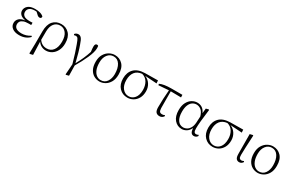

<svg xmlns="http://www.w3.org/2000/svg" viewBox="147 -1829 5020 3340"><g transform="rotate(30 2657.0 -159.0)"><path d="M239 14Q153 14 102 -23.5Q51 -61 51 -125Q51 -177 89 -214.5Q127 -252 209 -263Q137 -275 104 -308Q71 -341 71 -385Q71 -441 118 -481.5Q165 -522 262 -522Q312 -522 358 -509.5Q404 -497 431 -469Q433 -450 423 -439Q413 -428 398 -428Q368 -428 344 -453L301 -493L268 -495Q198 -495 162.5 -466Q127 -437 127 -390Q127 -344 162 -316.5Q197 -289 282 -289Q305 -289 336 -291V-244Q308 -245 293 -245Q224 -245 185 -230Q146 -215 129.5 -191Q113 -167 113 -138Q113 -36 258 -33Q353 -33 435 -87L448 -70Q414 -32 361 -9Q308 14 239 14Z M555 196 559 5 560 -246Q560 -383 621 -452.5Q682 -522 785 -522Q883 -522 946 -454.5Q1009 -387 1009 -262Q1009 -178 977 -116Q945 -54 892 -20Q839 14 776 14Q727 14 685 -8Q643 -30 615 -73L624 189L566 203ZM615 -109Q643 -68 681.5 -46.5Q720 -25 769 -25Q853 -25 899.5 -88.5Q946 -152 946 -261Q946 -372 899.5 -431Q853 -490 782 -490Q707 -490 662.5 -435Q618 -380 616 -281Z M1283 198 1298 -11Q1238 -225 1189 -353Q1163 -426 1147 -448Q1131 -470 1103 -470Q1085 -470 1068 -463L1060 -483Q1087 -517 1132 -517Q1164 -517 1189.5 -488.5Q1215 -460 1243 -374Q1285 -261 1335 -54Q1422 -209 1469 -358Q1460 -426 1460 -462Q1460 -494 1470.5 -508Q1481 -522 1499 -522Q1522 -522 1527 -511Q1530 -493 1530 -469Q1530 -390 1474 -265Q1418 -140 1343 -14L1347 190L1292 204Z M1852 14Q1794 14 1742.5 -14Q1691 -42 1658.5 -101.5Q1626 -161 1626 -254Q1626 -343 1661.5 -402.5Q1697 -462 1751 -492Q1805 -522 1860 -522Q1957 -522 2020.5 -455Q2084 -388 2084 -259Q2084 -166 2049 -105.5Q2014 -45 1960.5 -15.5Q1907 14 1852 14ZM1859 -18Q1939 -18 1981 -80Q2023 -142 2023 -232Q2023 -349 1978.5 -419.5Q1934 -490 1854 -490Q1781 -490 1735 -430.5Q1689 -371 1689 -276Q1689 -188 1713 -130.5Q1737 -73 1776 -45.5Q1815 -18 1859 -18Z M2412 14Q2314 14 2249 -54.5Q2184 -123 2184 -241Q2184 -363 2255.5 -435Q2327 -507 2473 -510L2728 -513L2732 -455L2496 -471Q2565 -443 2604 -381.5Q2643 -320 2643 -243Q2643 -161 2610.5 -103.5Q2578 -46 2525.5 -16Q2473 14 2412 14ZM2433 -475Q2339 -465 2293 -404.5Q2247 -344 2247 -245Q2247 -139 2297 -78.5Q2347 -18 2420 -18Q2491 -18 2538 -75Q2585 -132 2585 -239Q2585 -325 2546.5 -390Q2508 -455 2433 -475Z M3058 14Q3012 14 2987.5 -14.5Q2963 -43 2963 -111Q2963 -276 2979 -459L2776 -444L2770 -470Q2846 -508 3005 -508H3221L3223 -457L3015 -460L3017 -125Q3019 -72 3035 -54.5Q3051 -37 3079 -37Q3114 -37 3135 -51L3142 -33Q3129 -11 3108 1.5Q3087 14 3058 14Z M3505 14Q3416 14 3356.5 -54.5Q3297 -123 3297 -247Q3297 -340 3329.5 -401Q3362 -462 3412.5 -492Q3463 -522 3517 -522Q3572 -522 3614.5 -494.5Q3657 -467 3683 -406L3693 -504L3745 -518L3755 -511Q3718 -230 3718 -123Q3718 -71 3731 -52Q3744 -33 3768 -33Q3782 -33 3792 -37Q3802 -41 3812 -47L3823 -29Q3797 14 3749 14Q3714 14 3694.5 -12Q3675 -38 3670 -100Q3642 -40 3597 -13Q3552 14 3505 14ZM3679 -337Q3656 -419 3613 -452.5Q3570 -486 3521 -486Q3479 -486 3442.5 -462.5Q3406 -439 3383.5 -387.5Q3361 -336 3361 -253Q3361 -143 3402 -83Q3443 -23 3516 -23Q3550 -23 3584 -42Q3618 -61 3642.5 -102Q3667 -143 3672 -207Z M4124 14Q4026 14 3961 -54.5Q3896 -123 3896 -241Q3896 -363 3967.5 -435Q4039 -507 4185 -510L4440 -513L4444 -455L4208 -471Q4277 -443 4316 -381.5Q4355 -320 4355 -243Q4355 -161 4322.5 -103.5Q4290 -46 4237.5 -16Q4185 14 4124 14ZM4145 -475Q4051 -465 4005 -404.5Q3959 -344 3959 -245Q3959 -139 4009 -78.5Q4059 -18 4132 -18Q4203 -18 4250 -75Q4297 -132 4297 -239Q4297 -325 4258.5 -390Q4220 -455 4145 -475Z M4660 14Q4622 14 4600 -13Q4578 -40 4578 -109L4576 -502L4634 -516L4643 -510Q4635 -343 4631 -259Q4627 -175 4627 -114Q4627 -65 4640.5 -49Q4654 -33 4678 -33Q4693 -33 4704 -37.5Q4715 -42 4725 -47L4733 -30Q4724 -13 4705 0.5Q4686 14 4660 14Z M5031 14Q4973 14 4921.5 -14Q4870 -42 4837.5 -101.5Q4805 -161 4805 -254Q4805 -343 4840.5 -402.5Q4876 -462 4930 -492Q4984 -522 5039 -522Q5136 -522 5199.5 -455Q5263 -388 5263 -259Q5263 -166 5228 -105.5Q5193 -45 5139.5 -15.5Q5086 14 5031 14ZM5038 -18Q5118 -18 5160 -80Q5202 -142 5202 -232Q5202 -349 5157.5 -419.5Q5113 -490 5033 -490Q4960 -490 4914 -430.5Q4868 -371 4868 -276Q4868 -188 4892 -130.5Q4916 -73 4955 -45.5Q4994 -18 5038 -18Z"/></g></svg>

Font: Minh Nguyen ExtraLight
Style: Regular
Weight: 250
Designer: Ryoko NISHIZUKA 西塚涼子 (kana & ideographs); Frank Grießhammer (Latin, Greek & Cyrillic); Wenlong ZHANG 张文龙 (bopomofo); San
Foundry: Adobe
Version: Version 1.100;July 7, 2023;FontCreator 14.0.0.2814 64-bit